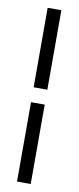

<svg xmlns="http://www.w3.org/2000/svg" viewBox="-83 -731 315 762"><g transform="rotate(10 74.5 -350.0)"><path d="M100.1 -700.2V-379.9H44.9V-700.2ZM100.1 -319.8V0H44.9V-319.8Z"/></g></svg>

Font: Pfennig
Style: Medium
Weight: 500
Version: Version 20120410 ; ttfautohint (v0.8)